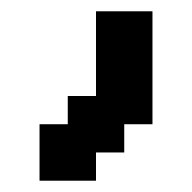

<svg xmlns="http://www.w3.org/2000/svg" viewBox="-20 -220 340 340"><path d="M50 100H150V50H200V0H250V-200H150V-50H100V0H50Z"/></svg>

Font: Matrix Sans Video
Style: Regular
Weight: 400
Designer: Brad Neil
Version: Version 1.100